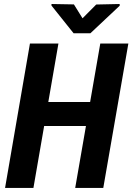

<svg xmlns="http://www.w3.org/2000/svg" viewBox="-20 -925 652 945"><path d="M461.4 -422.9 440.4 -304.7H156.7L177.2 -422.9ZM267.6 -710.9 144.5 0H4.9L127.4 -710.9ZM611.8 -710.9 488.3 0H350.1L473.6 -710.9ZM343.8 -903.3 386.2 -835 453.6 -902.8 568.8 -905.3 569.3 -897 424.8 -761.2H342.3L233.4 -897.5V-905.3Z"/></svg>

Font: Roboto Condensed
Style: Bold Italic
Weight: 700
Italic angle: -12°
Designer: Christian Robertson
Foundry: Google
Version: Version 3.0